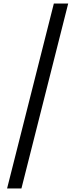

<svg xmlns="http://www.w3.org/2000/svg" viewBox="-20 -820 425 1084"><path d="M20 244 284 -800H365L101 244Z"/></svg>

Font: Noto Sans Tamil Condensed
Style: Regular
Weight: 400
Width: 3
Designer: Jelle Bosma - Monotype Design Team
Foundry: Monotype Imaging Inc.
Version: Version 2.004